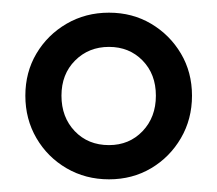

<svg xmlns="http://www.w3.org/2000/svg" viewBox="-20 -734 343 303"><path d="M152 -451Q115 -451 85 -468.5Q55 -486 37.5 -516Q20 -546 20 -583Q20 -620 37.5 -649.5Q55 -679 85 -696.5Q115 -714 152 -714Q189 -714 218.5 -696.5Q248 -679 265.5 -649.5Q283 -620 283 -583Q283 -546 265.5 -516Q248 -486 218.5 -468.5Q189 -451 152 -451ZM152 -505Q184 -505 205 -527Q226 -549 226 -583Q226 -617 205 -638.5Q184 -660 152 -660Q120 -660 98.5 -638.5Q77 -617 77 -583Q77 -549 98 -527Q119 -505 152 -505Z"/></svg>

Font: Baskervville
Style: Bold
Weight: 700
Version: Version 1.100